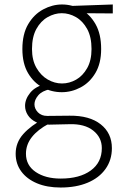

<svg xmlns="http://www.w3.org/2000/svg" viewBox="-20 -597 550 858"><path d="M389 -378Q389 -432 369.5 -467.5Q350 -503 319.5 -520.5Q289 -538 256 -538Q224 -538 193 -520.5Q162 -503 142.5 -467.5Q123 -432 123 -378Q123 -328 143 -293.5Q163 -259 193.5 -241.5Q224 -224 257 -224Q290 -224 320 -241Q350 -258 369.5 -292.5Q389 -327 389 -378ZM432 -378Q432 -314 406.5 -271Q381 -228 340.5 -206.5Q300 -185 256 -185Q211 -185 171 -206Q131 -227 105.5 -270Q80 -313 80 -378Q80 -445 106 -489Q132 -533 173 -555Q214 -577 257 -577Q302 -577 342 -555Q382 -533 407 -489Q432 -445 432 -378ZM484 -577V-537L347 -538L256 -569ZM178 -68 198 -44Q149 -18 122.5 15.5Q96 49 96 90Q96 142 139.5 171.5Q183 201 251 201Q336 201 385.5 165Q435 129 435 65Q435 17 396.5 -13.5Q358 -44 291 -42L201 -40Q166 -39 141.5 -51Q117 -63 104.5 -82.5Q92 -102 92 -124Q92 -154 115 -182.5Q138 -211 185 -222L203 -198Q168 -191 151 -171Q134 -151 134 -131Q134 -111 149.5 -95Q165 -79 191 -79L291 -80Q380 -81 430 -41.5Q480 -2 480 65Q480 118 451.5 158Q423 198 371.5 219.5Q320 241 251 241Q190 241 145 222Q100 203 75 169Q50 135 50 90Q50 40 84 2Q118 -36 178 -68Z"/></svg>

Font: Yaldevi ExtraLight ExtraLight
Style: Regular
Weight: 250
Version: Version 1.100